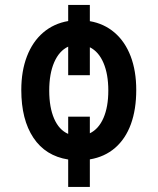

<svg xmlns="http://www.w3.org/2000/svg" viewBox="-20 -642 640 780"><path d="M257 6Q165 -8.5 115.8 -82.2Q66.5 -156 66.5 -276.5Q66.5 -353.5 89.5 -413.2Q112.5 -473 155.5 -509.8Q198.5 -546.5 257 -556.5V-622H345V-556Q403 -546 445.5 -509.5Q488 -473 510.8 -413.5Q533.5 -354 533.5 -276.5Q533.5 -197.5 511.8 -137.8Q490 -78 447.5 -41.2Q405 -4.5 345 5.5V117.5H257ZM257 -452.5Q220.5 -435.5 200.2 -389Q180 -342.5 180 -274Q180 -205.5 200 -159.8Q220 -114 257 -98V-168H345V-100.5Q381 -118 400.5 -163Q420 -208 420 -274Q420 -340.5 400.5 -386.2Q381 -432 345 -450V-336.5H257Z"/></svg>

Font: JuliaMono SemiBold
Style: Regular
Weight: 600
Monospace: yes
Designer: cormullion
Foundry: corm
Version: Version 0.055; ttfautohint (v1.8.4)